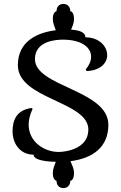

<svg xmlns="http://www.w3.org/2000/svg" viewBox="-20 -835 618 978"><path d="M415 -645C415 -668 390 -681 342 -684C350 -704 357 -717 357 -739C357 -760 350 -777 338 -778C338 -800 324 -815 303 -815C282 -815 268 -801 268 -778C256 -775 249 -760 249 -740C249 -718 256 -704 264 -681C175 -670 71 -628 71 -503C71 -329 430 -320 430 -175C430 -76 314 -61 278 -61C205 -61 126 -113 126 -200C126 -224 132 -251 146 -280L142 -285C62 -275 44 -220 44 -166C44 -107 79 -48 151 -47C151 -17 227 -11 264 -11C256 12 249 25 249 48C249 68 256 83 268 86C268 109 282 123 303 123C324 123 338 108 338 86C350 85 357 69 357 47C357 23 348 9 339 -14C456 -29 532 -88 532 -199C532 -378 158 -392 158 -534C158 -626 264 -633 300 -633C397 -633 444 -593 444 -546C444 -525 435 -503 417 -482L421 -473C493 -476 526 -515 526 -554C526 -599 485 -645 415 -645Z"/></svg>

Font: Milonga
Style: Regular
Weight: 400
Designer: Pablo Impallari, Brenda Gallo, Rodrigo Fuenzalida
Foundry: Pablo Impallari, Brenda Gallo, Rodrigo Fuenzalida
Version: Version 1.000